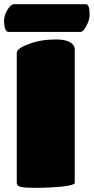

<svg xmlns="http://www.w3.org/2000/svg" viewBox="-52 -901 452 925"><path d="M28.8 -20V-646Q28.8 -668 86.9 -689Q143.6 -710.9 216.8 -710.9Q281.2 -710.9 300.8 -684.1Q308.1 -673.8 308.1 -664.1V-20Q308.1 -9.3 247.1 -2Q185.5 3.9 124 3.9Q64.5 3.9 45.9 -1Q28.8 -6.8 28.8 -20ZM335 -747.1H-11.2Q-20.5 -747.1 -26.4 -761Q-32.2 -774.9 -32.2 -800.8Q-32.2 -828.1 -16.1 -854Q0.5 -880.9 17.1 -880.9H360.8Q379.9 -880.9 379.9 -832Q379.9 -804.7 363.8 -775.9Q349.1 -747.1 335 -747.1Z"/></svg>

Font: GGS TheRock Black
Style: Regular
Weight: 900
Designer: Rodrigo Fuenzalida (2012); Goodgame Studios (2014)
Foundry: Rodrigo Fuenzalida,2012;  GGS,2014
Version: Version 1.002 | FøM Mod